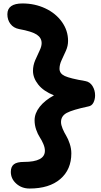

<svg xmlns="http://www.w3.org/2000/svg" viewBox="-20 -795 585 1117"><path d="M151.9 301.8Q106.4 301.8 74.7 273.4Q43 245.1 43 205.1Q43 174.8 60.8 160.9Q78.6 147 119.1 147Q241.2 147 241.2 82Q241.2 63.5 231.9 42Q222.7 20.5 211.2 3.2Q199.7 -14.2 190.4 -40.8Q181.2 -67.4 181.2 -95.2Q181.2 -135.7 210.9 -173.6Q240.7 -211.4 293.9 -240.2Q232.9 -264.6 202.4 -303.2Q171.9 -341.8 171.9 -382.8Q171.9 -414.1 184.6 -444.1Q197.3 -474.1 209.7 -499.3Q222.2 -524.4 222.2 -543.9Q222.2 -574.7 194.1 -593.5Q166 -612.3 90.8 -626Q58.6 -632.3 40.8 -655.8Q22.9 -679.2 22.9 -711.9Q22.9 -774.9 110.8 -774.9Q182.1 -774.9 242.9 -746.6Q303.7 -718.3 339.8 -668Q376 -617.7 376 -557.1Q376 -527.8 363.5 -499.8Q351.1 -471.7 338.6 -445.6Q326.2 -419.4 326.2 -395Q326.2 -367.2 356.9 -352.8Q387.7 -338.4 477.1 -323.2Q503.4 -318.4 518.3 -294.2Q533.2 -270 533.2 -240.2Q533.2 -217.3 523.7 -198.2Q514.2 -179.2 494.1 -175.8Q401.9 -156.2 368.4 -138.2Q335 -120.1 335 -85Q335 -68.4 344.2 -46.4Q353.5 -24.4 365 -5.6Q376.5 13.2 385.7 41.3Q395 69.3 395 97.2Q395 191.4 330.8 246.6Q266.6 301.8 151.9 301.8Z"/></svg>

Font: Shantell Sans Irregular Bouncy
Style: Bold
Weight: 700
Designer: Stephen Nixon, Anya Danilova, Shantell Martin
Foundry: Arrow Type
Version: Version 1.006;[9816181b4]